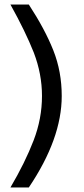

<svg xmlns="http://www.w3.org/2000/svg" viewBox="-20 -699 371 846"><path d="M252 -276C252 -347 240 -414 215 -477C190 -540 154 -607 107 -679H26C70 -600 104 -530 129 -467C153 -404 165 -341 165 -276C165 -210 153 -145 128 -80C103 -15 69 54 26 127H107C204 -17 252 -151 252 -276Z"/></svg>

Font: Gamestation Text
Style: Bold
Weight: 400
Designer: Jonas Hecksher
Foundry: Jonas Hecksher, Playtypeª, e-types AS
Version: Version 1.003